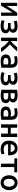

<svg xmlns="http://www.w3.org/2000/svg" viewBox="2786 -3361 588 6200"><g transform="rotate(90 3080.0 -261.0)"><path d="M71 0V-522H174V-179Q192 -212 212.5 -247Q233 -282 254.5 -318Q276 -354 299.5 -390Q323 -426 347 -459.5Q371 -493 396 -522H491V0H386V-366Q358 -328 328.5 -282.5Q299 -237 271 -189Q243 -141 216 -92.5Q189 -44 164 0Z M823 13Q761 13 710.5 3Q660 -7 631 -19L653 -112Q672 -105 717 -94.5Q762 -84 822 -84Q886 -84 916 -102.5Q946 -121 946 -152Q946 -177 931.5 -193Q917 -209 892.5 -217Q868 -225 836 -225H722V-312H832Q883 -312 906.5 -329.5Q930 -347 930 -374Q930 -401 903.5 -420Q877 -439 817 -439Q780 -439 738.5 -431Q697 -423 669 -412L646 -508Q684 -520 728 -527.5Q772 -535 820 -535Q878 -535 927.5 -521.5Q977 -508 1007.5 -475Q1038 -442 1038 -385Q1038 -359 1027 -336.5Q1016 -314 998 -298.5Q980 -283 961 -274Q1005 -258 1030 -227.5Q1055 -197 1055 -145Q1055 -92 1025 -56.5Q995 -21 943 -4Q891 13 823 13Z M1196 0V-522H1307V-311Q1343 -345 1378.5 -380Q1414 -415 1447 -451.5Q1480 -488 1507 -522H1639Q1610 -486 1571 -444.5Q1532 -403 1491 -362.5Q1450 -322 1412 -287Q1441 -262 1476 -227Q1511 -192 1546.5 -152.5Q1582 -113 1612 -73.5Q1642 -34 1660 0H1530Q1513 -33 1485.5 -68Q1458 -103 1426.5 -137.5Q1395 -172 1364 -201Q1333 -230 1307 -249V0Z M1961 12Q1916 12 1875.5 4Q1835 -4 1804.5 -23Q1774 -42 1756.5 -75Q1739 -108 1739 -157Q1739 -218 1770.5 -253.5Q1802 -289 1852.5 -304.5Q1903 -320 1958 -320Q1987 -320 2012.5 -317Q2038 -314 2060 -309V-331Q2060 -360 2049.5 -385Q2039 -410 2013.5 -426Q1988 -442 1942 -442Q1898 -442 1862 -435.5Q1826 -429 1805 -421L1791 -512Q1812 -521 1857.5 -528Q1903 -535 1954 -535Q2035 -535 2081.5 -509.5Q2128 -484 2148 -438Q2168 -392 2168 -331V-10Q2136 -4 2080.5 4Q2025 12 1961 12ZM1964 -80Q1993 -80 2018.5 -81.5Q2044 -83 2060 -86V-226Q2045 -230 2022 -233Q1999 -236 1976 -236Q1945 -236 1915.5 -229.5Q1886 -223 1868 -206.5Q1850 -190 1850 -160Q1850 -115 1881 -97.5Q1912 -80 1964 -80Z M2503 13Q2441 13 2390.5 3Q2340 -7 2311 -19L2333 -112Q2352 -105 2397 -94.5Q2442 -84 2502 -84Q2566 -84 2596 -102.5Q2626 -121 2626 -152Q2626 -177 2611.5 -193Q2597 -209 2572.5 -217Q2548 -225 2516 -225H2402V-312H2512Q2563 -312 2586.5 -329.5Q2610 -347 2610 -374Q2610 -401 2583.5 -420Q2557 -439 2497 -439Q2460 -439 2418.5 -431Q2377 -423 2349 -412L2326 -508Q2364 -520 2408 -527.5Q2452 -535 2500 -535Q2558 -535 2607.5 -521.5Q2657 -508 2687.5 -475Q2718 -442 2718 -385Q2718 -359 2707 -336.5Q2696 -314 2678 -298.5Q2660 -283 2641 -274Q2685 -258 2710 -227.5Q2735 -197 2735 -145Q2735 -92 2705 -56.5Q2675 -21 2623 -4Q2571 13 2503 13Z M3071 10Q3034 10 2997.5 6.5Q2961 3 2930.5 -1.5Q2900 -6 2878 -11V-517Q2900 -522 2930.5 -526Q2961 -530 2997.5 -532.5Q3034 -535 3071 -535Q3118 -535 3158 -526.5Q3198 -518 3227 -500Q3256 -482 3272 -454.5Q3288 -427 3288 -390Q3288 -350 3269 -323.5Q3250 -297 3221 -282Q3246 -273 3266 -256.5Q3286 -240 3298.5 -215Q3311 -190 3310 -154Q3309 -111 3292 -80Q3275 -49 3243.5 -29Q3212 -9 3168.5 0.5Q3125 10 3071 10ZM3078 -81Q3113 -81 3140.5 -88Q3168 -95 3184 -111.5Q3200 -128 3200 -157Q3200 -186 3185.5 -202.5Q3171 -219 3145.5 -226Q3120 -233 3087 -233H2988V-86Q2999 -84 3027 -82.5Q3055 -81 3078 -81ZM2988 -311H3079Q3122 -311 3150.5 -325.5Q3179 -340 3179 -379Q3179 -406 3162.5 -419.5Q3146 -433 3120.5 -438Q3095 -443 3066 -443Q3048 -443 3025 -442Q3002 -441 2988 -440Z M3641 12Q3596 12 3555.5 4Q3515 -4 3484.5 -23Q3454 -42 3436.5 -75Q3419 -108 3419 -157Q3419 -218 3450.5 -253.5Q3482 -289 3532.5 -304.5Q3583 -320 3638 -320Q3667 -320 3692.5 -317Q3718 -314 3740 -309V-331Q3740 -360 3729.5 -385Q3719 -410 3693.5 -426Q3668 -442 3622 -442Q3578 -442 3542 -435.5Q3506 -429 3485 -421L3471 -512Q3492 -521 3537.5 -528Q3583 -535 3634 -535Q3715 -535 3761.5 -509.5Q3808 -484 3828 -438Q3848 -392 3848 -331V-10Q3816 -4 3760.5 4Q3705 12 3641 12ZM3644 -80Q3673 -80 3698.5 -81.5Q3724 -83 3740 -86V-226Q3725 -230 3702 -233Q3679 -236 3656 -236Q3625 -236 3595.5 -229.5Q3566 -223 3548 -206.5Q3530 -190 3530 -160Q3530 -115 3561 -97.5Q3592 -80 3644 -80Z M3994 0V-522H4105V-314H4294V-522H4405V0H4294V-221H4105V0Z M4799 12Q4709 12 4647 -21Q4585 -54 4553 -115.5Q4521 -177 4521 -259Q4521 -329 4541.5 -380.5Q4562 -432 4597.5 -466.5Q4633 -501 4677 -518Q4721 -535 4767 -535Q4840 -535 4891 -505.5Q4942 -476 4968.5 -416.5Q4995 -357 4995 -269Q4995 -260 4994.5 -248.5Q4994 -237 4994 -228H4634Q4638 -160 4683.5 -123Q4729 -86 4807 -86Q4852 -86 4888.5 -94.5Q4925 -103 4946 -111L4961 -17Q4936 -6 4893.5 3Q4851 12 4799 12ZM4635 -312H4884Q4884 -349 4871 -378Q4858 -407 4832 -424.5Q4806 -442 4768 -442Q4728 -442 4699.5 -423Q4671 -404 4655 -374.5Q4639 -345 4635 -312Z M5265 0V-430H5096V-522H5545V-430H5375V0Z M5880 13Q5809 13 5755 -21.5Q5701 -56 5670.5 -118Q5640 -180 5640 -262Q5640 -344 5671 -405.5Q5702 -467 5756 -501Q5810 -535 5880 -535Q5951 -535 6005 -501Q6059 -467 6090 -405.5Q6121 -344 6121 -262Q6121 -180 6090.5 -118Q6060 -56 6005.5 -21.5Q5951 13 5880 13ZM5879 -85Q5919 -85 5948 -106.5Q5977 -128 5992 -167.5Q6007 -207 6007 -261Q6007 -315 5992 -355Q5977 -395 5948.5 -416.5Q5920 -438 5880 -438Q5841 -438 5812 -416.5Q5783 -395 5768 -355Q5753 -315 5753 -261Q5753 -207 5768 -167.5Q5783 -128 5811 -106.5Q5839 -85 5879 -85Z"/></g></svg>

Font: Ubuntu Sans Mono Medium
Style: Regular
Weight: 500
Monospace: yes
Designer: Dalton Maag Ltd
Foundry: Dalton Maag Ltd
Version: Version 1.006